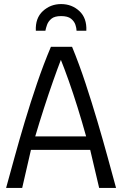

<svg xmlns="http://www.w3.org/2000/svg" viewBox="-20 -923 600 943"><path d="M10 0Q28 -65 51 -149Q74 -233 102 -326.5Q130 -420 162 -514Q194 -608 230 -693H334Q369 -608 400 -514Q431 -420 458.5 -327Q486 -234 509 -150Q532 -66 550 0H467L423 -187H132L89 0ZM153 -253H403Q383 -325 361 -395.5Q339 -466 317.5 -526.5Q296 -587 279 -629Q262 -585 240.5 -524Q219 -463 196.5 -393.5Q174 -324 153 -253ZM156 -772Q153 -834 190.5 -868.5Q228 -903 280 -903Q333 -903 370 -868.5Q407 -834 404 -772H356Q356 -784 350.5 -801Q345 -818 329 -831Q313 -844 280 -844Q248 -844 232.5 -831Q217 -818 211 -801Q205 -784 203 -772Z"/></svg>

Font: Ubuntu Sans Mono
Style: Regular
Weight: 400
Monospace: yes
Designer: Dalton Maag Ltd
Foundry: Dalton Maag Ltd
Version: Version 1.006